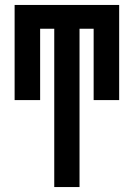

<svg xmlns="http://www.w3.org/2000/svg" viewBox="-20 -755 540 775"><path d="M199 0V-639H142V-351H39V-735H461V-351H358V-639H301V0Z"/></svg>

Font: Iosevka SS08 Regular
Style: Bold
Weight: 700
Monospace: yes
Designer: Belleve Invis
Foundry: Belleve Invis
Version: Version 16.3.4; ttfautohint (v1.8.4)